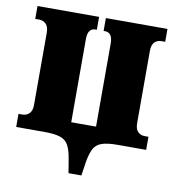

<svg xmlns="http://www.w3.org/2000/svg" viewBox="-79 -607 774 838"><g transform="rotate(10 308.0 -188.5)"><path d="M280 159 270 99Q264 62 253 40Q242 18 217.5 9Q193 0 147 0H20V-58H37Q55 -58 67.5 -70Q80 -82 80 -108V-428Q80 -455 67.5 -467Q55 -479 37 -479H20V-536H293V-479H286Q271 -479 262 -467.5Q253 -456 253 -430V-62H363V-430Q363 -456 354 -467.5Q345 -479 330 -479H323V-536H596V-479H580Q561 -479 549 -467Q537 -455 537 -428V-108Q537 -82 549 -70Q561 -58 580 -58H596V0H469Q423 0 398.5 9Q374 18 363 40Q352 62 346 99L337 159Z"/></g></svg>

Font: Noto Serif Condensed Black
Style: Regular
Weight: 900
Width: 3
Designer: Monotype Design Team
Foundry: Monotype Imaging Inc.
Version: Version 2.015; ttfautohint (v1.8.4.7-5d5b)